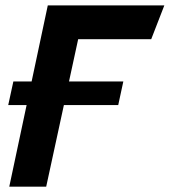

<svg xmlns="http://www.w3.org/2000/svg" viewBox="-20 -696 633 716"><path d="M152.3 0H14.6L158.2 -675.8H592.8L543.9 -549.8H271.5ZM420.9 -304.2H10.7L29.8 -392.1H439.9Z"/></svg>

Font: Cadman
Style: Bold Italic
Weight: 700
Italic angle: -12°
Designer: Paul James MIller
Foundry: High-Logic / Made with FontCreator
Version: Version 2.114;March 28, 2021;FontCreator 13.0.0.2683 64-bit